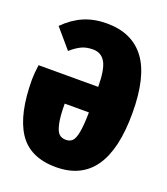

<svg xmlns="http://www.w3.org/2000/svg" viewBox="-135 -811 804 925"><g transform="rotate(20 267.0 -348.5)"><path d="M254.9 -715.8Q384.3 -715.8 450.7 -627Q517.1 -538.1 517.1 -350.1Q517.1 19 258.8 19Q125 19 65.9 -71.3Q6.8 -161.6 6.8 -339.8Q6.8 -368.7 13.2 -414.1H318.8Q318.4 -503.4 297.6 -539.3Q276.9 -575.2 233.9 -575.2Q199.2 -575.2 173.8 -562.5Q148.4 -549.8 123 -526.9L39.1 -625Q85 -670.9 137 -693.4Q189 -715.8 254.9 -715.8ZM318.8 -283.2H194.8Q194.8 -218.3 202.9 -181.9Q210.9 -145.5 224.1 -133.3Q237.3 -121.1 258.8 -121.1Q280.3 -121.1 292.5 -133.8Q304.7 -146.5 311.3 -181.9Q317.9 -217.3 318.8 -283.2Z"/></g></svg>

Font: Fira Sans Compressed Heavy
Style: Regular
Weight: 900
Width: 1
Designer: Carrois Corporate & Edenspiekermann AG
Foundry: Carrois Corporate GbR & Edenspiekermann AG
Version: Version 4.203;PS 004.203;hotconv 1.0.88;makeotf.lib2.5.64775